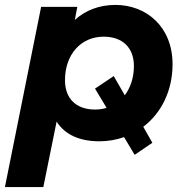

<svg xmlns="http://www.w3.org/2000/svg" viewBox="-38 -566 759 780"><path d="M663 -305C663 -458 556 -546 431 -546C365 -546 309 -524 266 -485L276 -538H129L-18 194H138L192 -72C227 -17 288 8 366 8C401 8 435 2 466 -9L509 63L581 14L544 -51C617 -106 663 -197 663 -305ZM348 -121C270 -121 226 -167 226 -240C226 -345 291 -417 383 -417C461 -417 506 -371 506 -298C506 -250 492 -210 469 -179L424 -257L348 -206L395 -128C380 -123 365 -121 348 -121Z"/></svg>

Font: AWKNG-Font
Style: Bold Italic
Weight: 700
Italic angle: -11.3°
Designer: Awakening Church
Foundry: Awakening Church
Version: Version 1.700;PS 001.700;hotconv 1.0.88;makeotf.lib2.5.64775